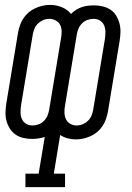

<svg xmlns="http://www.w3.org/2000/svg" viewBox="-20 -560 540 785"><path d="M84 205V150H138L163 0Q150 4 137 6Q124 8 111 8Q93 8 75.5 4Q58 0 44 -9.5Q30 -19 20.5 -34Q11 -49 6.5 -66Q2 -83 2.5 -101Q3 -119 6 -138L54 -428Q57 -443 62 -457.5Q67 -472 76 -485.5Q85 -499 97.5 -509.5Q110 -520 124.5 -526.5Q139 -533 154 -536.5Q169 -540 185 -540Q210 -540 233 -530.5Q256 -521 270 -503Q280 -513 291.5 -520Q303 -527 314.5 -531Q326 -535 339 -536.5Q352 -538 364 -538Q382 -538 399.5 -534Q417 -530 431.5 -520.5Q446 -511 455 -496Q464 -481 468.5 -464Q473 -447 472.5 -429Q472 -411 469 -392L421 -102Q418 -87 413 -72.5Q408 -58 399 -44.5Q390 -31 377.5 -20.5Q365 -10 350.5 -3.5Q336 3 321 6.5Q306 10 290 10Q273 10 256.5 5.5Q240 1 226 -8L200 150H246V205ZM113 -47Q125 -47 137.5 -51.5Q150 -56 159.5 -65.5Q169 -75 174 -87Q179 -99 181 -111L229 -401Q232 -416 232 -430.5Q232 -445 226.5 -457Q221 -469 208.5 -476Q196 -483 182 -483Q169 -483 157 -478Q145 -473 135.5 -464Q126 -455 121 -443Q116 -431 114 -419L66 -129Q64 -114 64 -100Q64 -86 69.5 -73.5Q75 -61 86.5 -54Q98 -47 113 -47ZM293 -47Q306 -47 318 -52Q330 -57 339.5 -66Q349 -75 354 -87Q359 -99 361 -111L409 -401Q411 -416 411 -430Q411 -444 405.5 -456.5Q400 -469 388.5 -476Q377 -483 363 -483Q350 -483 337.5 -478.5Q325 -474 315.5 -464.5Q306 -455 301 -443Q296 -431 294 -419L246 -129Q243 -114 243.5 -99.5Q244 -85 249.5 -73Q255 -61 267 -54Q279 -47 293 -47Z"/></svg>

Font: Iosevka Slab Light Oblique
Style: Regular
Weight: 300
Italic angle: -9°
Monospace: yes
Designer: Belleve Invis
Foundry: Belleve Invis
Version: Version 11.1.1; ttfautohint (v1.8.3)